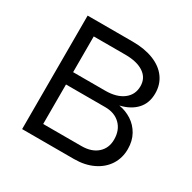

<svg xmlns="http://www.w3.org/2000/svg" viewBox="-125 -654 776 777"><g transform="rotate(30 263.5 -265.0)"><path d="M71.3 -530.3H282.2Q338.4 -530.3 379.9 -513.7Q421.4 -497.1 443.6 -466.3Q465.8 -435.5 465.8 -394.5Q465.8 -348.6 439 -319.6Q412.1 -290.5 364.3 -279.3Q396.5 -273.9 423.3 -256.6Q450.2 -239.3 466.3 -210.4Q482.4 -181.6 482.4 -143.6Q482.4 -102.1 461.7 -69.6Q440.9 -37.1 402.6 -18.6Q364.3 0 313.5 0H71.3ZM415 -149.4Q415 -192.9 388.7 -219Q362.3 -245.1 318.4 -245.1H134.8V-60.5H313.5Q360.4 -60.5 387.7 -84.7Q415 -108.9 415 -149.4ZM399.4 -389.6Q399.4 -427.7 368.4 -448.7Q337.4 -469.7 282.2 -469.7H134.8V-302.7H285.2Q337.9 -302.7 368.7 -326.2Q399.4 -349.6 399.4 -389.6Z"/></g></svg>

Font: Pretendard JP Light
Style: Regular
Weight: 300
Designer: Base glyphs from Inter by Rasmus Andersson; Hangeul glyphs from Noto Sans CJK(Source Han Sans) by Jang Soo-young and Kan
Foundry: Kil Hyung-jin
Version: Version 1.309